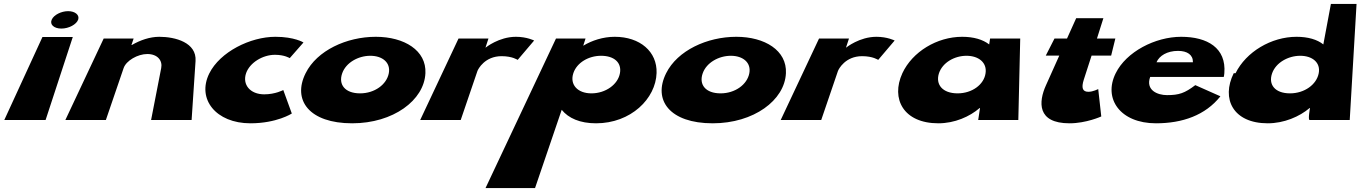

<svg xmlns="http://www.w3.org/2000/svg" viewBox="-20 -613 6951 981"><path d="M2 0H213L351.9 -424H196.9ZM244.5 -513C232.7 -488 255.5 -467 293.5 -467C331.5 -467 370.7 -488 379.5 -513C387.2 -537 363.1 -556 328.1 -556C293.1 -556 255.2 -537 244.5 -513Z M314 0H521L611.6 -265C624.4 -303 683.6 -337 732.6 -337C785.6 -337 811.4 -303 803.6 -265L752 0H959L979.1 -301C985.6 -396 875 -425 794 -425C746 -425 696.4 -408 653.6 -383H651.6L662.7 -416H509.7Z M1385 -333C1434 -333 1460.4 -316 1460.4 -316L1530.6 -396C1530.6 -396 1485 -425 1387 -425C1259 -425 1104.3 -348 1049.4 -238C984.4 -107 1083.4 17 1259.4 17C1394.4 17 1471 -33 1471 -33L1427.4 -153C1427.4 -153 1387 -131 1330 -131C1258 -131 1216.7 -181 1237.7 -240C1256.8 -293 1322 -333 1385 -333Z M1541.6 -239C1472.5 -101 1560.4 17 1779.4 17C1989.4 17 2147.5 -101 2153.6 -239C2159.3 -355 2046 -425 1900 -425C1751 -425 1599.3 -355 1541.6 -239ZM1728.6 -239C1747.8 -293 1810.2 -328 1872.2 -328C1934.2 -328 1976.8 -293 1966.6 -239C1955.7 -181 1893.8 -136 1819.8 -136C1742.8 -136 1707.7 -181 1728.6 -239Z M2127 0H2334L2419.3 -250C2422.8 -260 2456.9 -326 2542.9 -326C2597.9 -326 2625 -307 2625 -307L2709.1 -406C2709.1 -406 2672 -425 2616 -425C2529 -425 2461.6 -370 2461.6 -370H2460.6L2475.7 -416H2322.7Z M3334.7 -240C3338.4 -349 3250 -425 3121 -425C3061 -425 3004.1 -406 2961.1 -380H2960.1L2971.7 -416H2820.7L2460.7 348H2713.7L2850 -52C2884.4 -9 2943.4 17 3025.4 17C3203.4 17 3330.7 -109 3334.7 -240ZM3147.7 -240C3137.7 -181 3073.8 -136 3001.8 -136C2930.8 -136 2889.7 -181 2909.7 -240C2927.8 -293 2987.2 -328 3051.2 -328C3118.2 -328 3156.8 -293 3147.7 -240Z M3383.6 -239C3314.5 -101 3402.4 17 3621.4 17C3831.4 17 3989.5 -101 3995.6 -239C4001.3 -355 3888 -425 3742 -425C3593 -425 3441.3 -355 3383.6 -239ZM3570.6 -239C3589.8 -293 3652.2 -328 3714.2 -328C3776.2 -328 3818.8 -293 3808.6 -239C3797.7 -181 3735.8 -136 3661.8 -136C3584.8 -136 3549.7 -181 3570.6 -239Z M3969 0H4176L4261.3 -250C4264.8 -260 4298.9 -326 4384.9 -326C4439.9 -326 4467 -307 4467 -307L4551.1 -406C4551.1 -406 4514 -425 4458 -425C4371 -425 4303.6 -370 4303.6 -370H4302.6L4317.7 -416H4164.7Z M4590.6 -239C4530.5 -108 4596.4 17 4774.4 17C4857.4 17 4934.6 -17 4985.3 -61H4987.3L4978 0H5183L5192.7 -416H5038.7L5034.1 -386C5001.9 -411 4955 -425 4896 -425C4767 -425 4641.3 -348 4590.6 -239ZM4777.6 -239C4795.8 -293 4856.2 -328 4918.2 -328C4980.2 -328 5023.8 -293 5015.6 -239C5007.7 -181 4946.8 -136 4872.8 -136C4795.8 -136 4758.7 -181 4777.6 -239Z M5431.7 -416H5367.7L5323.3 -329H5392.3L5324.1 -177C5286.2 -93 5277.4 17 5444.4 17C5530.4 17 5606.8 -18 5606.8 -18L5591.2 -158C5591.2 -158 5565 -144 5541 -144C5511 -144 5504.1 -164 5517.5 -206L5557.3 -329H5657.3L5678.7 -416H5584.7L5617.6 -520H5478.6Z M6232.7 -220C6234.3 -224 6234.7 -233 6235.6 -239C6246.3 -368 6149 -425 6015 -425C5882 -425 5734.3 -348 5680.6 -239C5615.7 -109 5703.4 17 5886.4 17C6021.4 17 6138.7 -24 6215.5 -121L6087.2 -178C6033 -137 6004.4 -127 5942.4 -127C5894.4 -127 5832.3 -152 5856.7 -220ZM5889.1 -295C5903.2 -328 5943 -353 5999 -353C6046 -353 6076 -333 6075.1 -295Z M6283.6 -239C6218.5 -108 6280.4 17 6457.4 17C6540.4 17 6619.6 -17 6671.3 -61C6671.3 -61 6673.3 -61 6673.3 -61C6673.3 -61 6662 0 6671.3 0H6876.3L6911.1 -593H6780.1L6741.4 -386C6710.2 -411 6663.4 -425 6604.4 -425C6475.4 -425 6346.6 -348 6292.9 -239ZM6479.9 -239C6499.2 -293 6561.5 -328 6623.5 -328C6685.5 -328 6728.2 -293 6717.9 -239C6707 -181 6645.1 -136 6571.1 -136C6494.1 -136 6459 -181 6479.9 -239Z"/></svg>

Font: Hussar Milosc
Style: Obl
Weight: 700
Foundry: Cannot Into Space Fonts
Version: Version 1.02